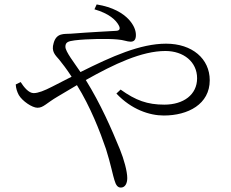

<svg xmlns="http://www.w3.org/2000/svg" viewBox="-20 -795 1040 866"><path d="M73 -425 51 -414C52 -396 57 -381 65 -366C81 -339 125 -309 149 -309C176 -309 188 -329 241 -360L327 -411C388 -313 431 -202 458 -123C479 -57 490 0 496 17C503 42 512 51 525 51C544 51 554 33 554 8C554 -22 539 -77 521 -121C483 -214 434 -326 367 -434C495 -506 619 -565 726 -565C808 -565 869 -516 869 -442C869 -368 808 -323 721 -323C645 -323 592 -342 524 -391L505 -373C573 -301 654 -274 719 -274C828 -274 926 -325 926 -433C926 -530 847 -598 729 -598C613 -598 485 -541 343 -470C315 -512 275 -562 275 -584C275 -604 286 -609 317 -613C374 -620 469 -621 510 -617C538 -615 553 -607 569 -607C585 -607 593 -616 593 -637C593 -661 581 -685 561 -707C535 -735 490 -763 416 -775L406 -753C472 -734 503 -705 516 -680C524 -665 519 -657 505 -656C475 -654 387 -650 299 -643C270 -641 235 -648 222 -601C210 -562 230 -546 247 -526C262 -507 279 -486 303 -449L215 -404C180 -386 152 -375 132 -375C109 -375 88 -402 73 -425Z"/></svg>

Font: Noto Serif KR Light
Style: Regular
Weight: 300
Designer: Ryoko NISHIZUKA 西塚涼子 (kana & ideographs); Frank Grießhammer (Latin, Greek & Cyrillic); Wenlong ZHANG 张文龙 (bopomofo); San
Foundry: Adobe
Version: Version 2.001;hotconv 1.1.0;makeotfexe 2.6.0